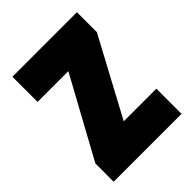

<svg xmlns="http://www.w3.org/2000/svg" viewBox="-166 -641 728 728"><g transform="rotate(-45 198.5 -276.5)"><path d="M380 0H16V-98L191 -418H26V-553H372V-446L205 -135H380Z"/></g></svg>

Font: Noto Sans Gurmukhi UI ExtraCondensed Black
Style: Regular
Weight: 900
Width: 2
Designer: Jelle Bosma - Monotype Design Team
Foundry: Monotype Imaging Inc.
Version: Version 2.004; ttfautohint (v1.8.4.7-5d5b)